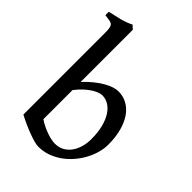

<svg xmlns="http://www.w3.org/2000/svg" viewBox="-225 -856 968 968"><g transform="rotate(45 259.0 -371.5)"><path d="M476.1 -242.7Q476.1 -214.4 467.8 -184.3Q459.5 -154.3 444.1 -125.7Q428.7 -97.2 406.7 -71.5Q384.8 -45.9 357.9 -26.9Q331.1 -7.8 299.8 3.4Q268.6 14.6 233.9 14.6Q223.1 14.6 205.6 10.3Q188 5.9 165.8 -2.2Q143.6 -10.3 117.9 -21.5Q92.3 -32.7 65.9 -46.9V-627.9Q65.9 -650.4 63.7 -662.6Q61.5 -674.8 54.9 -680.9Q48.3 -687 36.1 -689Q23.9 -690.9 3.9 -693.4V-717.8Q40.5 -725.6 72.3 -733.6Q104 -741.7 134.8 -756.8L139.6 -752Q142.6 -749 146 -746.1Q149.4 -742.7 153.8 -739.3V-367.2Q178.2 -393.6 202.4 -412.8Q226.6 -432.1 248.5 -444.6Q270.5 -457 289.3 -462.9Q308.1 -468.8 322.3 -468.8Q356.4 -468.8 384.8 -453.1Q413.1 -437.5 433.3 -408.2Q453.6 -378.9 464.8 -337.2Q476.1 -295.4 476.1 -242.7ZM396 -200.7Q396 -249.5 386.5 -286.1Q377 -322.8 360.8 -347.4Q344.7 -372.1 323.7 -384.5Q302.7 -397 279.3 -397Q270.5 -397 257.3 -392.8Q244.1 -388.7 227.5 -378.4Q210.9 -368.2 192.1 -351.3Q173.3 -334.5 153.8 -309.1V-101.6Q173.3 -88.4 192.6 -79.6Q211.9 -70.8 229 -65.2Q246.1 -59.6 259.8 -57.4Q273.4 -55.2 281.7 -55.2Q310.1 -55.2 331.5 -67.4Q353 -79.6 367.2 -99.9Q381.3 -120.1 388.7 -146.2Q396 -172.4 396 -200.7Z"/></g></svg>

Font: Gentium Book Basic
Style: Regular
Weight: 400
Designer: J. Victor Gaultney and Annie Olsen
Foundry: SIL International
Version: Version 1.102; 2013; Maintenance release